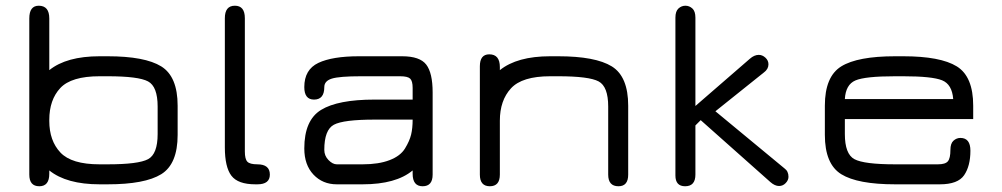

<svg xmlns="http://www.w3.org/2000/svg" viewBox="-20 -648 3524 675"><path d="M153.3 -401.4Q213.9 -450.2 330.1 -450.2H358.4Q489.3 -450.2 546.9 -414.6Q604.5 -378.9 604.5 -276.4V-173.8Q604.5 -71.3 546.9 -35.6Q489.3 0 358.4 0H330.1Q213.9 0 153.3 -48.8V-37.1Q153.3 6.8 118.2 6.8Q83 6.8 83 -34.2V-583Q83 -627.9 116.2 -627.9Q153.3 -627.9 153.3 -583ZM330.1 -379.9Q230.5 -379.9 191.9 -338.4Q153.3 -296.9 153.3 -226.6V-222.7Q153.3 -153.3 192.4 -111.8Q231.4 -70.3 330.1 -70.3H358.4Q466.8 -70.3 500.5 -88.4Q534.2 -106.4 534.2 -176.8V-273.4Q534.2 -343.8 500.5 -361.8Q466.8 -379.9 358.4 -379.9Z M884.8 0H877.9Q816.4 0 793.5 -30.3Q770.5 -60.5 770.5 -129.9V-584Q770.5 -627.9 805.7 -627.9Q840.8 -627.9 840.8 -584V-115.2Q840.8 -88.9 849.6 -79.6Q858.4 -70.3 884.8 -70.3Q928.7 -70.3 928.7 -34.2Q928.7 0 884.8 0Z M1296.9 -297.9H1430.7V-338.9Q1430.7 -363.3 1421.9 -371.6Q1413.1 -379.9 1386.7 -379.9H1249Q1172.9 -379.9 1146.5 -371.6Q1120.1 -363.3 1120.1 -341.8Q1120.1 -297.9 1084 -297.9Q1049.8 -297.9 1049.8 -341.8Q1049.8 -403.3 1099.1 -426.8Q1148.4 -450.2 1242.2 -450.2H1393.6Q1456.1 -450.2 1478.5 -420.9Q1501 -391.6 1501 -323.2V-34.2Q1501 6.8 1465.8 6.8Q1430.7 6.8 1430.7 -37.1V-48.8Q1372.1 0 1254.9 0H1164.1Q1114.3 0 1082 -34.2Q1049.8 -68.4 1049.8 -126Q1049.8 -225.6 1108.9 -261.7Q1168 -297.9 1296.9 -297.9ZM1430.7 -227.5H1296.9Q1187.5 -227.5 1153.8 -209.5Q1120.1 -191.4 1120.1 -121.1Q1120.1 -100.6 1134.8 -85.4Q1149.4 -70.3 1164.1 -70.3H1254.9Q1311.5 -70.3 1349.6 -85Q1387.7 -99.6 1403.8 -126Q1419.9 -152.3 1425.3 -174.8Q1430.7 -197.3 1430.7 -227.5Z M1914.1 -379.9Q1815.4 -379.9 1776.4 -337.4Q1737.3 -294.9 1737.3 -223.6V-34.2Q1737.3 6.8 1702.1 6.8Q1667 6.8 1667 -34.2V-415Q1667 -457 1700.2 -457Q1737.3 -457 1737.3 -412.1V-401.4Q1797.9 -450.2 1914.1 -450.2H1942.4Q2073.2 -450.2 2130.9 -414.6Q2188.5 -378.9 2188.5 -276.4V-34.2Q2188.5 6.8 2154.3 6.8Q2118.2 6.8 2118.2 -34.2V-273.4Q2118.2 -343.8 2084.5 -361.8Q2050.8 -379.9 1942.4 -379.9Z M2752 -26.4Q2752 -14.6 2742.2 -4.4Q2732.4 5.9 2718.8 5.9Q2704.1 5.9 2688.5 -7.8L2443.4 -225.6L2424.8 -207V-34.2Q2424.8 6.8 2388.7 6.8Q2354.5 6.8 2354.5 -31.2V-585.9Q2354.5 -608.4 2365.2 -618.2Q2376 -627.9 2389.6 -627.9Q2403.3 -627.9 2414.1 -618.2Q2424.8 -608.4 2424.8 -585.9V-275.4L2616.2 -441.4Q2631.8 -455.1 2647.5 -455.1Q2660.2 -455.1 2670.9 -445.3Q2681.6 -435.5 2681.6 -421.9Q2681.6 -405.3 2666 -393.6L2495.1 -256.8L2738.3 -55.7Q2752 -45.9 2752 -26.4Z M3401.4 -276.4V-229.5H2950.2V-176.8Q2950.2 -106.4 2983.9 -88.4Q3017.6 -70.3 3127 -70.3H3277.3Q3303.7 -70.3 3312.5 -81.1Q3321.3 -91.8 3321.3 -121.1Q3321.3 -143.6 3332 -153.3Q3342.8 -163.1 3356.4 -163.1Q3391.6 -163.1 3391.6 -118.2Q3391.6 -64.5 3369.6 -32.2Q3347.7 0 3284.2 0H3127Q2995.1 0 2937.5 -35.6Q2879.9 -71.3 2879.9 -173.8V-276.4Q2879.9 -378.9 2937.5 -414.6Q2995.1 -450.2 3127 -450.2H3155.3Q3286.1 -450.2 3343.8 -414.6Q3401.4 -378.9 3401.4 -276.4ZM3155.3 -379.9H3127Q3021.5 -379.9 2987.3 -365.2Q2953.1 -350.6 2950.2 -299.8H3331.1Q3327.1 -351.6 3292 -365.7Q3256.8 -379.9 3155.3 -379.9Z"/></svg>

Font: Jura
Style: DemiBold
Weight: 600
Version: Version 2.4